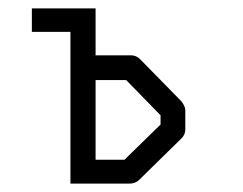

<svg xmlns="http://www.w3.org/2000/svg" viewBox="-20 -490 580 458"><path d="M148 -414H56V-470H208V-358H293Q305 -358 314 -349L413 -248Q422 -236 422 -227V-181Q422 -169 413 -160L310 -59Q300.5 -52 289 -52H148ZM208 -109H277L363 -193V-215L281 -299H208Z"/></svg>

Font: IBM 3270
Style: Regular
Weight: 400
Monospace: yes
Version: Version 2.3.1